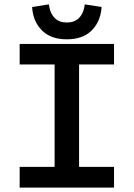

<svg xmlns="http://www.w3.org/2000/svg" viewBox="-20 -859 612 879"><path d="M230 -95V-564H70V-658H502V-564H342V-95H502V0H70V-95ZM204 -839 206 -826Q212 -794 232 -775Q252 -756 286 -756Q320 -756 340 -775Q360 -794 366 -826L368 -839L445 -827L444 -815Q437 -755 397 -717Q357 -679 286 -679Q215 -679 175 -717Q135 -755 128 -815L127 -827Z"/></svg>

Font: Codetta
Style: Bold
Weight: 700
Designer: Ulrich Proeller
Foundry: PROSA GmbH
Version: Version 2.00;September 29, 2018;FontCreator 11.5.0.2427 64-b